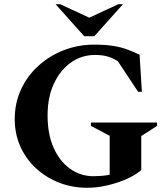

<svg xmlns="http://www.w3.org/2000/svg" viewBox="-20 -882 796 912"><path d="M395 10Q323 10 260.5 -14.5Q198 -39 150.5 -83Q103 -127 76.5 -186.5Q50 -246 50 -316Q50 -393 80 -457.5Q110 -522 163 -570Q216 -618 284 -644Q352 -670 427 -670Q480 -670 517.5 -664Q555 -658 584.5 -647Q614 -636 643 -622L654 -446H636L540 -591Q513 -608 488 -614.5Q463 -621 431 -621Q368 -621 317 -585Q266 -549 236 -484.5Q206 -420 206 -334Q206 -244 235 -179.5Q264 -115 313.5 -80Q363 -45 424 -45Q441 -45 461 -46.5Q481 -48 501 -52V-237L412 -284V-300H726V-284L651 -236V-74Q620 -48 576.5 -29.5Q533 -11 485.5 -0.5Q438 10 395 10ZM380 -710 244 -862H266L404 -798L542 -862H564L428 -710Z"/></svg>

Font: Spectral SC
Style: Bold
Weight: 700
Designer: Jean-Baptiste Levee
Foundry: Production Type
Version: Version 2.001